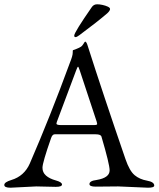

<svg xmlns="http://www.w3.org/2000/svg" viewBox="-22 -870 739 895"><path d="M147 -1 27 5Q-2 5 -2 -8Q-2 -21 31 -31Q91 -49 117 -108Q212 -327 304 -578Q317 -610 317 -624Q317 -636 318 -636Q353 -648 360 -656Q363 -660 365 -662.5Q367 -665 368 -667Q373 -676 375 -676Q380 -676 385 -662Q422 -546 466.5 -412.5Q511 -279 563 -128Q582 -73 605.5 -53.5Q629 -34 663 -28Q697 -22 697 -5Q697 5 668 5L529 -1L424 0Q395 0 395 -12Q395 -27 428 -31Q489 -41 489 -76Q489 -104 451 -233Q448 -244 424 -244H233Q222 -244 216 -226Q176 -112 176 -88Q176 -66 192.5 -51.5Q209 -37 238 -29Q267 -21 267 -10Q267 1 238 1ZM241 -294Q241 -287 262 -287H417Q431 -287 431 -292L429 -302L350 -541Q344 -559 342 -559Q339 -559 333 -542L243 -302ZM348 -706Q336 -697 330 -697Q324 -697 324 -704Q324 -719 406 -837Q415 -850 431 -850Q442 -850 456 -847Q470 -844 480.5 -839Q491 -834 491 -828Q491 -820 478 -808Q456 -789 423.5 -763.5Q391 -738 348 -706Z"/></svg>

Font: Benne
Style: Regular
Weight: 400
Designer: John-Daniel Harrington
Version: Version 1.001